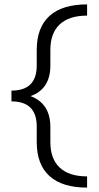

<svg xmlns="http://www.w3.org/2000/svg" viewBox="-20 -731 449 873"><path d="M119 -294Q209 -260 209 -154V-85Q209 -9 251.5 31Q294 71 376 71V122Q263 122 205 69.5Q147 17 147 -85V-156Q147 -270 32 -270V-319Q147 -319 147 -433V-504Q147 -606 205 -658.5Q263 -711 376 -711V-660Q294 -660 251.5 -620Q209 -580 209 -504V-433Q209 -326 119 -294Z"/></svg>

Font: Ysabeau SC
Style: Regular
Weight: 400
Designer: Christian Thalmann (Catharsis Fonts)
Version: Version 0.003